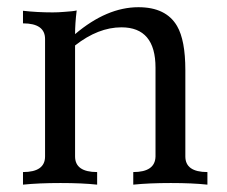

<svg xmlns="http://www.w3.org/2000/svg" viewBox="-20 -502 617 522"><path d="M543.9 0Q503.4 -4.4 444.3 -4.4Q385.3 -4.4 342.3 0V-34.2Q401.9 -34.2 402.8 -76.7V-317.9Q402.8 -427.7 310.1 -427.7Q247.1 -427.7 184.1 -378.4V-76.7Q184.1 -34.2 244.1 -34.2V0Q203.6 -4.4 144.5 -4.4Q85.4 -4.4 42.5 0V-34.2Q102.5 -34.2 102.5 -76.7V-396Q102.5 -438.5 42.5 -438.5V-472.7Q81.1 -468.3 123 -468.3Q138.2 -468.3 154.3 -469.7Q179.2 -471.2 188.5 -473.6Q184.1 -438.5 184.1 -409.2Q270.5 -482.4 356.4 -482.4Q431.6 -482.4 461.4 -431.2Q483.9 -392.6 483.9 -311.5V-76.7Q483.9 -34.2 543.9 -34.2Z"/></svg>

Font: Almanac
Style: Regular
Weight: 400
Designer: Eden's Almanac
Version: Version 3.501;March 28, 2021;FontCreator 13.0.0.2683 64-bit